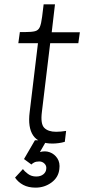

<svg xmlns="http://www.w3.org/2000/svg" viewBox="-20 -647 395 880"><path d="M221 11Q157 11 132 -26Q107 -63 116 -133L154 -449H64L71 -500H94Q125 -500 140.5 -504Q156 -508 162.5 -523Q169 -538 173 -570L180 -627H232L217 -499H346L339 -449H210L172 -134Q165 -79 183 -61Q201 -43 237 -43Q247 -43 259 -44Q271 -45 283 -47L277 3Q264 7 248.5 9Q233 11 221 11ZM143 213Q110 213 86.5 200.5Q63 188 49 167L85 128Q92 138 108 150Q124 162 146 162Q166 162 178.5 152Q191 142 192 127Q194 113 184 103Q174 93 160 93Q145 93 136 98Q127 103 124 107L90 82L140 -4H194L163 50Q187 43 208.5 51Q230 59 243 79Q256 99 252 128Q248 166 216 189.5Q184 213 143 213Z"/></svg>

Font: Inclusive Sans Light
Style: Italic
Weight: 300
Italic angle: -7°
Designer: Olivia King
Foundry: Olivia King
Version: Version 2.004